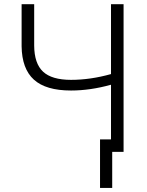

<svg xmlns="http://www.w3.org/2000/svg" viewBox="-20 -731 706 924"><path d="M574.7 -710.9V0H514.2V-323.2Q414.1 -295.4 321.8 -295.4Q200.7 -295.4 143.1 -347.7Q85.4 -399.9 84 -508.3V-710.9H144.5V-511.7Q145 -425.3 187.3 -386Q229.5 -346.7 321.8 -346.7Q415 -346.7 514.2 -374.5V-710.9ZM520 173.3H461.4V-60.1H520Z"/></svg>

Font: Roboto-Light
Style: Regular
Weight: 300
Designer: Google
Version: Version 2.137; 2017